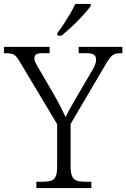

<svg xmlns="http://www.w3.org/2000/svg" viewBox="-28 -951 639 971"><path d="M156 0V-32H191Q214 -32 230 -37Q246 -42 253.5 -58.5Q261 -75 261 -109V-323L75 -634Q64 -653 55 -663.5Q46 -674 34.5 -678Q23 -682 3 -682H-8V-714H223V-682H188Q161 -682 153.5 -675Q146 -668 146 -657Q146 -645 152.5 -632Q159 -619 167 -606L243 -476Q261 -445 276.5 -414.5Q292 -384 304 -359Q312 -377 327.5 -404.5Q343 -432 361 -463L439 -596Q449 -612 453.5 -626Q458 -640 458 -650Q458 -666 447 -674Q436 -682 408 -682H370V-714H591V-682H581Q563 -682 551 -677Q539 -672 528 -658.5Q517 -645 503 -620L329 -324V-111Q329 -77 336.5 -60Q344 -43 360 -37.5Q376 -32 399 -32H434V0ZM262 -784Q277 -803 294 -829Q311 -855 327 -882Q343 -909 353 -931H431V-921Q422 -908 404.5 -888Q387 -868 365.5 -846Q344 -824 322.5 -804.5Q301 -785 284 -771H262Z"/></svg>

Font: Noto Serif Kannada Light
Style: Regular
Weight: 300
Version: Version 2.003